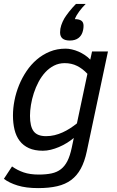

<svg xmlns="http://www.w3.org/2000/svg" viewBox="-23 -778 605 991"><path d="M424.8 3.9Q413.6 56.6 394 92.5Q374.5 128.4 344.5 150.9Q314.5 173.3 272.2 183.1Q230 192.9 173.8 192.9Q111.3 192.9 67.9 179.4Q24.4 166 -2.9 145L39.1 81.1Q66.4 100.6 99.1 111.8Q131.8 123 176.8 123Q215.3 123 243.4 116.9Q271.5 110.8 291.5 95.2Q311.5 79.6 325 53Q338.4 26.4 347.2 -15.1L357.9 -65.9Q340.8 -51.8 321.3 -39.8Q301.8 -27.8 281 -19Q260.3 -10.3 239.3 -5.1Q218.3 0 198.2 0Q155.8 0 126.2 -13.4Q96.7 -26.9 78.4 -51Q60.1 -75.2 52 -108.6Q43.9 -142.1 43.9 -182.1Q43.9 -219.7 51.8 -259.8Q59.6 -299.8 75.2 -338.1Q90.8 -376.5 113.8 -410.6Q136.7 -444.8 167 -470.7Q197.3 -496.6 234.4 -511.7Q271.5 -526.9 315.9 -526.9Q331.1 -526.9 348.1 -522.9Q365.2 -519 382.1 -511.7Q398.9 -504.4 414.8 -493.9Q430.7 -483.4 442.9 -470.2L452.1 -512.2H534.2ZM428.2 -397Q403.8 -423.3 375 -437.7Q346.2 -452.1 311 -452.1Q280.8 -452.1 255.6 -439.2Q230.5 -426.3 210.7 -404.8Q190.9 -383.3 176 -355.2Q161.1 -327.1 151.4 -296.9Q141.6 -266.6 136.7 -236.3Q131.8 -206.1 131.8 -180.2Q131.8 -125 150.9 -100.1Q169.9 -75.2 214.8 -75.2Q237.3 -75.2 258.5 -80.3Q279.8 -85.4 299.8 -94.5Q319.8 -103.5 338.4 -115.5Q356.9 -127.4 374 -141.1ZM419.4 -757.8Q400.9 -739.3 385.5 -718.5Q370.1 -697.8 363.3 -679.2Q385.7 -679.2 397 -671.1Q408.2 -663.1 408.2 -645Q408.2 -626.5 402.1 -609.6Q396 -592.8 382.3 -582Q365.2 -568.8 337.4 -568.8Q287.1 -568.8 287.1 -610.8Q287.1 -629.9 293.2 -647.9Q299.3 -666 309.1 -683.1Q318.4 -698.2 333.5 -717.5Q348.6 -736.8 369.1 -757.8Z"/></svg>

Font: Lorenzo Sans
Style: Italic
Weight: 400
Italic angle: -12°
Foundry: Intel Corporation
Version: Version 1.00; ttfautohint (v1.5)